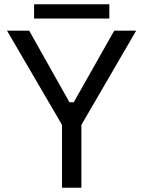

<svg xmlns="http://www.w3.org/2000/svg" viewBox="-20 -881 673 901"><path d="M140 -794V-861H493V-794ZM271 0V-295L13 -737H117L306 -401H326L516 -737H619L362 -295V0Z"/></svg>

Font: Tomorrow
Style: Regular
Weight: 400
Designer: Tony de Marco, Monica Rizzolli
Foundry: Just in Type
Version: Version 2.002